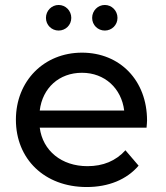

<svg xmlns="http://www.w3.org/2000/svg" viewBox="-20 -747 668 773"><path d="M329 6C417 6 490 -24 538 -80L485 -142C446 -99 395 -78 332 -78C228 -78 152 -140 140 -233H570C571 -245 572 -255 572 -262C572 -423 463 -535 310 -535C157 -535 44 -421 44 -265C44 -107 159 6 329 6ZM310 -454C402 -454 469 -391 480 -302H140C151 -393 218 -454 310 -454ZM165 -675C165 -646 188 -624 216 -624C244 -624 267 -646 267 -675C267 -704 244 -727 216 -727C188 -727 165 -704 165 -675ZM402 -624C430 -624 453 -646 453 -675C453 -704 430 -727 402 -727C374 -727 351 -704 351 -675C351 -646 374 -624 402 -624Z"/></svg>

Font: Malon Grotesk Med
Style: Regular
Weight: 500
Designer: Julieta Ulanovsky
Foundry: Julieta Ulanovsky
Version: Version 7.200